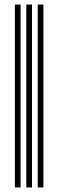

<svg xmlns="http://www.w3.org/2000/svg" viewBox="-20 -820 255 840"><path d="M145 0V-800H169.9V0ZM45.1 0V-800H70.1V0ZM95.1 0V-800H120V0Z"/></svg>

Font: Big Shoulders Inline Display SC Thin
Style: Regular
Weight: 100
Designer: Patric King
Foundry: XO Type Co
Version: Version 2.002